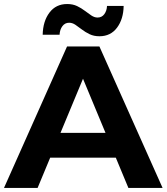

<svg xmlns="http://www.w3.org/2000/svg" viewBox="-29 -930 825 950"><path d="M-9.3 0 302.7 -700H462.9L775.5 0H606.3L349.6 -617.6H413.8L157 0ZM147.3 -149.8 189.8 -272.7H550.4L593.5 -149.8ZM462.9 -750.6Q435.5 -750.6 414.3 -760.8Q393.1 -771 376.2 -784Q359.3 -797.1 344.1 -807.3Q328.9 -817.5 313.1 -817.5Q292.3 -817.5 279.7 -800.5Q267.1 -783.6 265.7 -758.2H182.2Q183.6 -825.1 215.7 -867.6Q247.7 -910.1 303.3 -910.1Q331.3 -910.1 352.5 -899.9Q373.7 -889.7 390.6 -876.7Q407.5 -863.7 422.9 -853.5Q438.3 -843.2 453.7 -843.2Q474.9 -843.2 487.2 -860Q499.5 -876.7 500.5 -900.7H582.8Q581.8 -835.6 550.1 -793.1Q518.4 -750.6 462.9 -750.6Z"/></svg>

Font: Montserrat Thin
Style: Regular
Weight: 100
Designer: Julieta Ulanovsky
Foundry: Julieta Ulanovsky
Version: Version 9.000